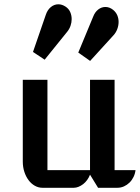

<svg xmlns="http://www.w3.org/2000/svg" viewBox="-20 -889 662 909"><path d="M87.9 -511.2H204.6V-83.5H406.2V-511.2H522.5V-83.5H621.6Q619.6 -66.4 612.1 -51Q604.5 -35.6 593 -24.4Q581.5 -13.2 566.9 -6.6Q552.2 0 536.1 0H444.3L406.2 -62Q400.9 -48.3 392.6 -36.9Q384.3 -25.4 373.8 -17.3Q363.3 -9.3 351.8 -4.6Q340.3 0 329.6 0H180.7Q161.6 0 144.5 -9.8Q127.4 -19.5 115 -36.4Q102.5 -53.2 95.2 -75.7Q87.9 -98.1 87.9 -124ZM136.2 -643.1 196.8 -818.8Q204.6 -842.3 220.7 -855.5Q236.8 -868.7 256.3 -868.7Q273.4 -868.7 290 -857.9Q305.2 -848.1 312.3 -832.3Q319.3 -816.4 319.3 -798.3Q319.3 -782.7 314 -767.1Q308.6 -751.5 298.3 -738.8L191.4 -606.4ZM350.6 -640.1 420.9 -809.6Q429.2 -831.5 444.8 -843.8Q460.4 -856 479 -856Q498.5 -856 515.6 -842.3Q528.8 -831.5 535.2 -816.7Q541.5 -801.8 541.5 -785.2Q541.5 -768.1 535.2 -751.2Q528.8 -734.4 517.1 -721.7L406.7 -600.6Z"/></svg>

Font: Atomic Age
Style: Regular
Weight: 400
Designer: James Grieshaber
Foundry: James Grieshaber
Version: Version 1.008; ttfautohint (v1.4.1) -l 6 -r 46 -G 0 -x 0 -H 